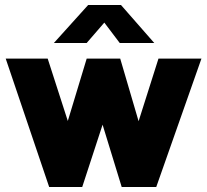

<svg xmlns="http://www.w3.org/2000/svg" viewBox="-20 -753 834 773"><path d="M462 -580H601L467 -733H335L197 -580H329L400 -662ZM791 -517H618L538 -265L464 -517H329L253 -266L172 -517H3L178 0H311L393 -251L470 0H609Z"/></svg>

Font: United Sans Black
Style: Regular
Weight: 900
Designer: Pablo Impallari, Rodrigo Fuenzalida (Modified by Dan O. Williams)
Version: Version 1.000;PS 001.000;hotconv 1.0.88;makeotf.lib2.5.64775